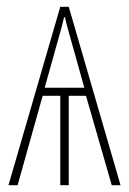

<svg xmlns="http://www.w3.org/2000/svg" viewBox="-20 -547 380 567"><path d="M183 -527 336 0H310L234 -264H183V0H158V-264H106L32 0H5L158 -527ZM169 -496Q167 -486 164.5 -476.5Q162 -467 159 -456L112 -288H229L182 -456Q176 -476 172 -496Z"/></svg>

Font: Noto Sans ExtraCondensed Thin
Style: Regular
Weight: 100
Width: 2
Designer: Monotype Design Team
Foundry: Monotype Imaging Inc.
Version: Version 2.013; ttfautohint (v1.8.4.7-5d5b)